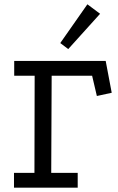

<svg xmlns="http://www.w3.org/2000/svg" viewBox="-20 -872 548 892"><path d="M46 -589H471L499 -441L430 -426L408 -520H220L218 -69H341V0H45V-69H140L141 -520H46ZM386 -852 445 -808 297 -644 260 -672Z"/></svg>

Font: Podkova
Style: Regular
Weight: 400
Designer: Ilya Yudin
Foundry: Cyreal (www.cyreal.org)
Version: Version 2.103